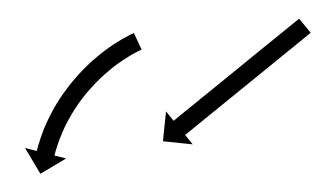

<svg xmlns="http://www.w3.org/2000/svg" viewBox="-20 -281 361 210"><path d="M133.3 -226.1C133.9 -226.3 134.4 -226.6 134.9 -226.8L126.4 -244.9C125.9 -244.7 125.3 -244.4 124.8 -244.1C124.8 -244.1 124.8 -244.1 124.7 -244.1C124.7 -244.1 124.7 -244.1 124.7 -244.1C123.1 -243.3 121.5 -242.5 119.9 -241.7C119.9 -241.7 119.9 -241.7 119.9 -241.7C119.8 -241.7 119.8 -241.6 119.8 -241.6C117.4 -240.3 114.9 -239 112.5 -237.6C112.5 -237.6 112.5 -237.6 112.5 -237.6C112.4 -237.5 112.4 -237.5 112.4 -237.5C109.3 -235.7 106.2 -233.7 103.2 -231.8C103.2 -231.8 103.2 -231.7 103.1 -231.7C103.1 -231.7 103 -231.6 103 -231.6C99.5 -229.2 96 -226.7 92.6 -224.1C92.6 -224.1 92.6 -224.1 92.5 -224.1C92.5 -224 92.4 -224 92.4 -224C88.7 -221 85 -218 81.4 -214.8C81.4 -214.8 81.3 -214.8 81.3 -214.7C81.2 -214.7 81.2 -214.7 81.2 -214.7C77.4 -211.2 73.7 -207.7 70.1 -204C70.1 -204 70.1 -204 70 -203.9C70 -203.9 69.9 -203.8 69.9 -203.8C66.3 -200 62.8 -196 59.4 -192C59.4 -192 59.3 -192 59.3 -191.9C59.2 -191.9 59.2 -191.8 59.2 -191.8C55.9 -187.7 52.7 -183.5 49.6 -179.2C49.6 -179.2 49.5 -179.2 49.5 -179.1C49.4 -179.1 49.4 -179 49.4 -179C46.5 -174.8 43.7 -170.5 41.1 -166.2C41.1 -166.2 41 -166.1 41 -166C41 -166 40.9 -165.9 40.9 -165.9C38.5 -161.8 36.3 -157.6 34.1 -153.3C34.1 -153.3 34.1 -153.3 34 -153.2C34 -153.2 34 -153.1 34 -153.1C32.1 -149.3 30.3 -145.4 28.7 -141.5C28.7 -141.5 28.6 -141.4 28.6 -141.4C28.6 -141.3 28.6 -141.3 28.6 -141.3C27.2 -137.9 26 -134.5 24.8 -131.1C24.8 -131.1 24.7 -131.1 24.7 -131.1C24.7 -131 24.7 -131 24.7 -131C23.8 -128.3 23 -125.7 22.2 -123C22.2 -123 22.1 -123 22.1 -123C22.1 -122.9 22.1 -122.9 22.1 -122.9C21.6 -121.2 21.1 -119.5 20.7 -117.7C20.7 -117.7 20.7 -117.7 20.7 -117.7C20.7 -117.7 20.7 -117.7 20.7 -117.7C20.5 -117.1 20.3 -116.5 20.2 -115.9L7.4 -119.1L24.2 -90.9L52.3 -107.7L39.6 -110.9C39.7 -111.5 39.9 -112.1 40 -112.7C40 -112.7 40 -112.6 40 -112.6C40 -112.6 40 -112.6 40 -112.6C40.4 -114.2 40.9 -115.8 41.3 -117.4C41.3 -117.4 41.3 -117.3 41.3 -117.3C41.3 -117.3 41.3 -117.3 41.3 -117.3C42 -119.7 42.8 -122.2 43.7 -124.6C43.7 -124.6 43.6 -124.6 43.6 -124.5C43.6 -124.5 43.6 -124.4 43.6 -124.4C44.7 -127.6 45.9 -130.7 47.2 -133.8C47.2 -133.8 47.1 -133.8 47.1 -133.7C47.1 -133.7 47.1 -133.6 47.1 -133.6C48.6 -137.3 50.3 -140.9 52 -144.5C52 -144.5 52 -144.4 51.9 -144.3C51.9 -144.3 51.9 -144.2 51.9 -144.2C53.9 -148.2 56 -152.1 58.3 -155.9C58.3 -155.9 58.2 -155.9 58.2 -155.8C58.2 -155.8 58.1 -155.7 58.1 -155.7C60.6 -159.8 63.2 -163.8 65.9 -167.7C65.9 -167.7 65.9 -167.7 65.8 -167.6C65.8 -167.6 65.7 -167.5 65.7 -167.5C68.6 -171.5 71.6 -175.4 74.7 -179.3C74.7 -179.3 74.7 -179.2 74.7 -179.2C74.6 -179.1 74.6 -179.1 74.6 -179.1C77.8 -182.8 81.1 -186.5 84.5 -190.1C84.5 -190.1 84.4 -190.1 84.4 -190C84.4 -190 84.3 -189.9 84.3 -189.9C87.7 -193.3 91.1 -196.7 94.7 -199.9C94.7 -199.9 94.6 -199.8 94.6 -199.8C94.5 -199.8 94.5 -199.7 94.5 -199.7C97.9 -202.7 101.3 -205.5 104.8 -208.3C104.8 -208.3 104.8 -208.3 104.7 -208.2C104.7 -208.2 104.6 -208.2 104.6 -208.2C107.8 -210.6 111.1 -212.9 114.4 -215.1C114.4 -215.1 114.3 -215.1 114.3 -215.1C114.2 -215.1 114.2 -215 114.2 -215C117 -216.9 119.8 -218.6 122.7 -220.4C122.7 -220.4 122.6 -220.3 122.6 -220.3C122.5 -220.3 122.5 -220.3 122.5 -220.3C124.7 -221.5 126.9 -222.8 129.2 -224C129.2 -224 129.2 -224 129.1 -223.9C129.1 -223.9 129.1 -223.9 129.1 -223.9C130.5 -224.7 132 -225.4 133.4 -226.1C133.4 -226.1 133.4 -226.1 133.4 -226.1C133.4 -226.1 133.3 -226.1 133.3 -226.1ZM318.2 -243.8C318.8 -244.3 319.3 -244.7 319.8 -245.1L307.2 -260.6C306.6 -260.2 306.1 -259.8 305.6 -259.3C304.2 -258.2 302.7 -257 301.3 -255.8C299 -254 296.7 -252.1 294.5 -250.3C291.6 -247.9 288.6 -245.5 285.7 -243.1C282.2 -240.3 278.8 -237.5 275.3 -234.7C271.4 -231.5 267.6 -228.4 263.7 -225.3C259.6 -221.9 255.5 -218.5 251.3 -215.2C247 -211.7 242.8 -208.2 238.5 -204.7C234.2 -201.3 230 -197.8 225.7 -194.3C221.6 -191 217.4 -187.6 213.3 -184.2C209.4 -181.1 205.6 -177.9 201.7 -174.8C198.2 -172 194.8 -169.2 191.3 -166.3C188.4 -164 185.5 -161.6 182.5 -159.2C180.3 -157.4 178 -155.5 175.8 -153.7C174.3 -152.5 172.9 -151.3 171.4 -150.1C170.9 -149.7 170.4 -149.3 169.9 -148.9L161.6 -159.1L158.2 -126.5L190.8 -123.1L182.5 -133.4C183 -133.8 183.5 -134.2 184 -134.6C185.5 -135.8 186.9 -137 188.4 -138.2C190.6 -140 192.9 -141.8 195.2 -143.7C198.1 -146.1 201 -148.4 203.9 -150.8C207.4 -153.6 210.9 -156.5 214.3 -159.3C218.2 -162.4 222.1 -165.6 225.9 -168.7C230.1 -172.1 234.2 -175.4 238.3 -178.8C242.6 -182.3 246.9 -185.8 251.1 -189.2C255.4 -192.7 259.7 -196.2 263.9 -199.6C268.1 -203 272.2 -206.4 276.3 -209.7C280.2 -212.9 284.1 -216 287.9 -219.2C291.4 -222 294.9 -224.8 298.3 -227.6C301.3 -230 304.2 -232.4 307.1 -234.8C309.4 -236.6 311.6 -238.5 313.9 -240.3C315.3 -241.5 316.8 -242.7 318.2 -243.8Z"/></svg>

Font: FRB American Cursive Just Arrows Semibold
Style: Italic
Weight: 600
Italic angle: -25°
Version: Version 2.0;Modular Font Editor K font №1